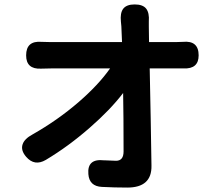

<svg xmlns="http://www.w3.org/2000/svg" viewBox="-20 -811 970 867"><path d="M555 36Q496 36 440 33Q383 30 379 -25Q373 -96 450 -87Q451 -87 454 -87Q490 -85 504 -85Q538 -85 538 -127Q538 -290 536 -391Q478 -315 385 -234Q289 -150 187 -89Q136 -59 98 -103Q73 -132 82 -159Q90 -184 127 -204Q240 -268 335 -350Q425 -428 477 -502H210Q180 -502 165 -501Q98 -498 98 -561Q98 -628 168 -622Q182 -621 207 -621H369H531Q530 -654 528 -692Q528 -699 526 -713Q522 -752 536 -771Q551 -791 588 -791Q625 -791 640 -772Q655 -753 652 -714Q652 -703 652 -692L653 -621H775Q795 -621 806 -622Q877 -629 877 -561Q877 -499 809 -502Q796 -502 782 -502H656Q661 -271 664 -63Q666 36 555 36Z"/></svg>

Font: GenSenRounded TW B
Style: Regular
Weight: 700
Version: Version 1.501;PS 1;hotconv 16.6.51;makeotf.lib2.5.65220